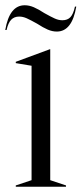

<svg xmlns="http://www.w3.org/2000/svg" viewBox="-45 -710 310 730"><path d="M15 -5 75 -25V-460L15 -470V-475L145 -523H146V-25L206 -5V0H15ZM96 -620Q71 -634 56.5 -640.5Q42 -647 28 -647Q9 -647 -2.5 -635Q-14 -623 -20 -596H-25Q-9 -690 49 -690Q66 -690 83.5 -682.5Q101 -675 124 -660Q149 -646 163.5 -639.5Q178 -633 192 -633Q212 -633 223 -645Q234 -657 240 -685H245Q229 -590 171 -590Q154 -590 136.5 -597.5Q119 -605 96 -620Z"/></svg>

Font: Nyght Serif Light
Style: Regular
Weight: 300
Designer: Maksym Kobuzan
Version: Version 0.410